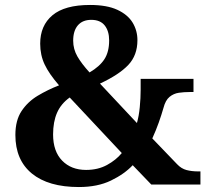

<svg xmlns="http://www.w3.org/2000/svg" viewBox="-20 -744 841 774"><path d="M298 10Q175 10 108.5 -44.5Q42 -99 42 -200Q42 -259 67 -296.5Q92 -334 132 -358Q172 -382 218 -400Q178 -446 160 -484Q142 -522 142 -568Q142 -641 191.5 -682.5Q241 -724 343 -724Q411 -724 453 -704.5Q495 -685 514.5 -653Q534 -621 534 -582Q534 -521 497 -482Q460 -443 383 -407L532 -248Q540 -276 543.5 -312.5Q547 -349 547 -382V-426H760V-373H744Q722 -373 701 -370Q680 -367 663.5 -353.5Q647 -340 639 -309Q631 -281 620 -250Q609 -219 594 -186L694 -82Q711 -64 732 -58.5Q753 -53 779 -53H788V0H590L515 -78Q481 -42 427 -16Q373 10 298 10ZM341 -452Q382 -476 401 -505.5Q420 -535 420 -581Q420 -619 402 -641.5Q384 -664 348 -664Q313 -664 294 -642Q275 -620 275 -580Q275 -546 292 -516.5Q309 -487 341 -452ZM327 -59Q375 -59 411.5 -79Q448 -99 471 -127L261 -351Q226 -326 210 -289.5Q194 -253 194 -202Q194 -134 230.5 -96.5Q267 -59 327 -59Z"/></svg>

Font: Noto Serif Sinhala
Style: Bold
Weight: 700
Designer: Jelle Bosma - Monotype Design Team
Foundry: Monotype Imaging Inc.
Version: Version 2.007; ttfautohint (v1.8.4.7-5d5b)